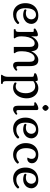

<svg xmlns="http://www.w3.org/2000/svg" viewBox="1318 -2012 935 3610"><g transform="rotate(90 1785.0 -207.5)"><path d="M40 -219Q40 -291 69 -346Q98 -401 151.5 -431Q205 -461 275 -461Q349 -461 389.5 -422Q430 -383 430 -328Q430 -290 409.5 -255Q389 -220 349.5 -198Q310 -176 257 -176Q227 -176 192 -186.5Q157 -197 157 -218Q157 -226 161 -232Q165 -238 170 -238Q173 -238 188.5 -232.5Q204 -227 229 -227Q284 -227 314 -257Q344 -287 344 -329Q344 -365 320.5 -391Q297 -417 258 -417Q199 -417 166.5 -365.5Q134 -314 134 -219Q134 -138 168.5 -92.5Q203 -47 268 -47Q348 -47 400 -99Q403 -102 408 -102Q416 -102 424.5 -94Q433 -86 433 -77Q433 -74 431 -71.5Q429 -69 429 -68Q395 -28 348.5 -7.5Q302 13 249 13Q186 13 139 -16Q92 -45 66 -97.5Q40 -150 40 -219Z M1142 -83V-299Q1142 -392 1075 -392Q1038 -392 1008.5 -362.5Q979 -333 962 -279.5Q945 -226 944 -156V-145Q944 -99 951.5 -71Q959 -43 983 -14L972 0H863V-299Q863 -345 845.5 -368.5Q828 -392 794 -392Q755 -392 725.5 -361Q696 -330 680 -274Q664 -218 664 -145Q664 -103 670.5 -77Q677 -51 693 -28L704 -14L693 0H534L525 -28L542 -33Q566 -37 573.5 -51.5Q581 -66 581 -101V-355Q581 -366 577 -370.5Q573 -375 563 -375H524L515 -399Q541 -423 575 -438Q609 -453 635 -453Q648 -453 656 -445Q664 -437 664 -425V-326Q687 -386 732.5 -423.5Q778 -461 828 -461Q884 -461 912 -428.5Q940 -396 944 -326Q967 -385 1013 -423Q1059 -461 1108 -461Q1169 -461 1196.5 -422Q1224 -383 1224 -299V-80Q1224 -49 1250 -49Q1273 -49 1295 -68L1313 -45Q1289 -18 1262 -2.5Q1235 13 1212 13Q1175 13 1158.5 -9.5Q1142 -32 1142 -83Z M1384 228 1394 213Q1411 190 1418 164.5Q1425 139 1425 96V-345Q1425 -358 1421 -365Q1417 -372 1406 -375L1359 -386V-414Q1373 -427 1413 -439Q1453 -451 1483 -451Q1506 -451 1506 -409V-405Q1564 -461 1637 -461Q1692 -461 1736 -433Q1780 -405 1804.5 -355.5Q1829 -306 1829 -242Q1829 -170 1803 -111.5Q1777 -53 1731.5 -20Q1686 13 1630 13Q1576 13 1540 -12Q1531 -17 1531 -28Q1531 -38 1534.5 -44.5Q1538 -51 1545 -51Q1548 -51 1564.5 -43.5Q1581 -36 1608 -36Q1664 -36 1698.5 -89Q1733 -142 1733 -225Q1733 -303 1698.5 -352.5Q1664 -402 1607 -402Q1577 -402 1553 -394Q1529 -386 1506 -367V141Q1506 176 1513.5 190Q1521 204 1544 209L1562 213L1554 240H1394Z M1953 -596Q1953 -613 1972.5 -634Q1992 -655 2008 -655Q2025 -655 2045 -634Q2065 -613 2065 -596Q2065 -579 2045 -558Q2025 -537 2008 -537Q1993 -537 1973 -558Q1953 -579 1953 -596ZM1968 -83V-363Q1968 -375 1964 -380Q1960 -385 1950 -385H1909L1902 -407Q1928 -431 1961.5 -446Q1995 -461 2020 -461Q2033 -461 2041.5 -453.5Q2050 -446 2050 -434V-80Q2050 -49 2077 -49Q2098 -49 2123 -68L2140 -45Q2115 -19 2087.5 -3Q2060 13 2038 13Q2001 13 1984.5 -9.5Q1968 -32 1968 -83Z M2192 -219Q2192 -291 2221 -346Q2250 -401 2303.5 -431Q2357 -461 2427 -461Q2501 -461 2541.5 -422Q2582 -383 2582 -328Q2582 -290 2561.5 -255Q2541 -220 2501.5 -198Q2462 -176 2409 -176Q2379 -176 2344 -186.5Q2309 -197 2309 -218Q2309 -226 2313 -232Q2317 -238 2322 -238Q2325 -238 2340.5 -232.5Q2356 -227 2381 -227Q2436 -227 2466 -257Q2496 -287 2496 -329Q2496 -365 2472.5 -391Q2449 -417 2410 -417Q2351 -417 2318.5 -365.5Q2286 -314 2286 -219Q2286 -138 2320.5 -92.5Q2355 -47 2420 -47Q2500 -47 2552 -99Q2555 -102 2560 -102Q2568 -102 2576.5 -94Q2585 -86 2585 -77Q2585 -74 2583 -71.5Q2581 -69 2581 -68Q2547 -28 2500.5 -7.5Q2454 13 2401 13Q2338 13 2291 -16Q2244 -45 2218 -97.5Q2192 -150 2192 -219Z M2671 -224Q2671 -296 2698 -349.5Q2725 -403 2775 -432Q2825 -461 2891 -461Q2961 -461 3005.5 -427.5Q3050 -394 3050 -341Q3050 -302 3025 -277.5Q3000 -253 2961 -253Q2952 -253 2948 -255Q2944 -257 2944 -262Q2944 -265 2950.5 -275Q2957 -285 2962 -299.5Q2967 -314 2967 -337Q2967 -373 2943.5 -393.5Q2920 -414 2881 -414Q2829 -414 2797.5 -363.5Q2766 -313 2766 -230Q2766 -146 2803.5 -97Q2841 -48 2905 -48Q2938 -48 2967 -59Q2996 -70 3025 -94Q3027 -96 3033 -96Q3041 -96 3048.5 -87.5Q3056 -79 3056 -70Q3056 -63 3054 -63Q3022 -26 2979.5 -6.5Q2937 13 2891 13Q2828 13 2778 -18Q2728 -49 2699.5 -103Q2671 -157 2671 -224Z M3131 -219Q3131 -291 3160 -346Q3189 -401 3242.5 -431Q3296 -461 3366 -461Q3440 -461 3480.5 -422Q3521 -383 3521 -328Q3521 -290 3500.5 -255Q3480 -220 3440.5 -198Q3401 -176 3348 -176Q3318 -176 3283 -186.5Q3248 -197 3248 -218Q3248 -226 3252 -232Q3256 -238 3261 -238Q3264 -238 3279.5 -232.5Q3295 -227 3320 -227Q3375 -227 3405 -257Q3435 -287 3435 -329Q3435 -365 3411.5 -391Q3388 -417 3349 -417Q3290 -417 3257.5 -365.5Q3225 -314 3225 -219Q3225 -138 3259.5 -92.5Q3294 -47 3359 -47Q3439 -47 3491 -99Q3494 -102 3499 -102Q3507 -102 3515.5 -94Q3524 -86 3524 -77Q3524 -74 3522 -71.5Q3520 -69 3520 -68Q3486 -28 3439.5 -7.5Q3393 13 3340 13Q3277 13 3230 -16Q3183 -45 3157 -97.5Q3131 -150 3131 -219Z"/></g></svg>

Font: Kurale
Style: Regular
Weight: 400
Designer: Eduardo Rodriguez Tunni
Foundry: Eduardo Rodriguez Tunni
Version: Version 2.000